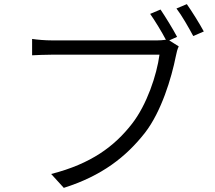

<svg xmlns="http://www.w3.org/2000/svg" viewBox="-20 -875 1040 927"><path d="M835 -697C815 -735 778 -795 755 -829L705 -808C728 -775 760 -723 781 -683C766 -681 752 -680 740 -680H231C198 -680 162 -683 135 -687V-608C160 -609 192 -611 231 -611H750C737 -513 689 -369 617 -277C533 -169 420 -84 227 -35L288 32C472 -26 589 -118 680 -234C759 -336 808 -498 829 -604C833 -623 836 -637 843 -651L797 -680ZM832 -834C858 -800 891 -742 913 -701L964 -723C943 -762 906 -821 882 -855Z"/></svg>

Font: Noto Sans CJK JP DemiLight
Style: Regular
Weight: 350
Designer: Ryoko NISHIZUKA (kana & ideographs); Paul D. Hunt (Latin, Greek & Cyrillic); Wenlong ZHANG (bopomofo); Sandoll Communica
Foundry: Adobe Systems Incorporated
Version: Version 1.004;PS 1.004;hotconv 1.0.82;makeotf.lib2.5.63406